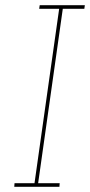

<svg xmlns="http://www.w3.org/2000/svg" viewBox="-20 -720 347 740"><path d="M36 -14 35 0H209L210 -14H127L222 -686H305L307 -700H133L131 -686H208L113 -14Z"/></svg>

Font: Josefin Slab Thin Thin
Style: Italic
Weight: 250
Italic angle: -12°
Version: Version 2.000